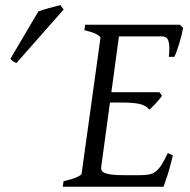

<svg xmlns="http://www.w3.org/2000/svg" viewBox="-20 -709 720 729"><path d="M636.2 -119.1Q626.5 -76.7 616.5 -45.4Q606.4 -14.2 601.1 0H218.3L221.2 -21Q252 -27.8 270.5 -35.9Q289.1 -43.9 290 -50.8L361.3 -564Q362.3 -569.8 347.2 -578.6Q332 -587.4 300.3 -594.2L303.2 -615.2H663.1L675.3 -603Q672.9 -590.3 669.2 -575.2Q665.5 -560.1 660.9 -544.9Q656.2 -529.8 651.4 -516.1Q646.5 -502.4 642.1 -493.2H621.1Q623.5 -515.6 623 -530.5Q622.6 -545.4 619.1 -554.4Q615.7 -563.5 609.9 -567.1Q604 -570.8 595.2 -570.8H431.6L402.8 -358.9H585.4L595.2 -345.2Q590.3 -338.4 584.2 -331.1Q578.1 -323.7 571.5 -316.7Q564.9 -309.6 558.6 -303.5Q552.2 -297.4 547.4 -293Q539.6 -301.3 530.8 -306.4Q522 -311.5 509 -314.5Q496.1 -317.4 477.3 -318.6Q458.5 -319.8 431.2 -319.8H397.5L364.3 -75.2Q363.3 -67.9 365.7 -62.3Q368.2 -56.6 377.4 -52.5Q386.7 -48.3 404.3 -46.1Q421.9 -43.9 451.2 -43.9H510.3Q530.8 -43.9 544.9 -46.4Q559.1 -48.8 570.6 -57.4Q582 -65.9 592.8 -82.5Q603.5 -99.1 617.2 -127.9ZM42.5 -469.7Q35.2 -472.2 31 -475.1Q26.9 -478 19.5 -485.8L125.5 -665.5Q133.3 -668.5 144 -671.9Q154.8 -675.3 166.3 -678.5Q177.7 -681.6 189.2 -684.3Q200.7 -687 209.5 -689.5L221.7 -672.9Z"/></svg>

Font: Akkhara
Style: Italic
Weight: 400
Italic angle: -7°
Designer: J. Victor Gaultney
Version: Version 1.00 June 13, 2006, initial release